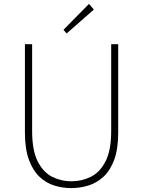

<svg xmlns="http://www.w3.org/2000/svg" viewBox="-20 -953 734 986"><path d="M346 13Q302 13 259.5 0Q217 -13 183 -45Q149 -77 128.5 -132.5Q108 -188 108 -272V-726H145V-280Q145 -181 173.5 -124.5Q202 -68 248 -45Q294 -22 346 -22Q400 -22 446.5 -45Q493 -68 522 -124.5Q551 -181 551 -280V-726H587V-272Q587 -188 566.5 -132.5Q546 -77 511 -45Q476 -13 433 0Q390 13 346 13ZM322 -781 306 -800 437 -933 462 -904Z"/></svg>

Font: Noto Sans KR Thin Thin
Style: Regular
Weight: 250
Version: Version 2.004-H2;hotconv 1.0.118;makeotfexe 2.5.65603